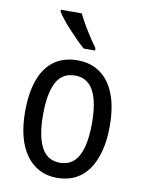

<svg xmlns="http://www.w3.org/2000/svg" viewBox="-87 -826 667 896"><g transform="rotate(10 246.5 -378.0)"><path d="M447 -269Q447 -205 434 -154Q421 -103 396 -66Q371 -29 333 -9.5Q295 10 245 10Q198 10 161 -9.5Q124 -29 98 -65.5Q72 -102 59 -153.5Q46 -205 46 -269Q46 -358 68.5 -420Q91 -482 136 -514.5Q181 -547 247 -547Q309 -547 354 -515Q399 -483 423 -421.5Q447 -360 447 -269ZM131 -269Q131 -202 143.5 -155.5Q156 -109 181.5 -85.5Q207 -62 247 -62Q287 -62 312.5 -85.5Q338 -109 350.5 -155.5Q363 -202 363 -269Q363 -337 350.5 -382.5Q338 -428 312.5 -451.5Q287 -475 247 -475Q186 -475 158.5 -422.5Q131 -370 131 -269ZM227 -766Q238 -743 254 -715.5Q270 -688 287 -662Q304 -636 318 -617V-606H264Q249 -619 229.5 -638.5Q210 -658 190 -679.5Q170 -701 154 -721Q138 -741 128 -757V-766Z"/></g></svg>

Font: Noto Sans Thai Condensed
Style: Regular
Weight: 400
Width: 3
Designer: Monotype Design Team
Foundry: Monotype Imaging Inc.
Version: Version 2.002